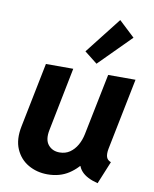

<svg xmlns="http://www.w3.org/2000/svg" viewBox="-89 -865 753 940"><g transform="rotate(10 287.5 -395.0)"><path d="M211.5 7.8Q158.7 7.8 116.1 -16.7Q73.6 -41.2 53.2 -88Q32.8 -134.9 46.3 -201.7L110.9 -523.1H246.8L184.1 -208.1Q174 -158.6 194.8 -133.3Q215.7 -108.1 251.2 -108.1Q280.6 -108.1 302.3 -123Q324 -138 338.3 -163Q352.5 -188.1 358.5 -217.9L420.3 -523.1H556.3L484.9 -167.7Q480 -141.8 484.9 -126.5Q489.8 -111.2 507.7 -104.8L461.4 7.8Q405.8 -6 380.5 -33.8Q355.1 -61.7 361.8 -98.8L397.4 -60H328L390.6 -98.9Q362.6 -51.2 317.7 -21.7Q272.8 7.8 211.5 7.8ZM354.5 -567.3 290.7 -617.6 432 -798 510.8 -724.2Z"/></g></svg>

Font: Reddit Sans
Style: Italic
Weight: 400
Italic angle: -11.25°
Designer: Stephen Hutchings
Version: Version 1.013